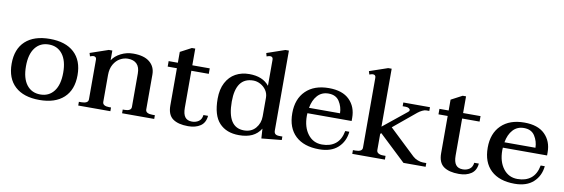

<svg xmlns="http://www.w3.org/2000/svg" viewBox="-53 -1113 4459 1518"><g transform="rotate(10 2176.5 -353.5)"><path d="M27 -235Q27 -353 96 -416.5Q165 -480 292 -480Q418 -480 487 -416.5Q556 -353 556 -235Q556 -117 487 -53.5Q418 10 292 10Q165 10 96 -53.5Q27 -117 27 -235ZM441 -235Q441 -331 401 -383Q361 -435 292 -435Q222 -435 182 -383Q142 -331 142 -235Q142 -138 182 -86Q222 -34 292 -34Q361 -34 401 -86Q441 -138 441 -235Z M1213 -30V0H955V-30H972Q995 -30 1009 -38Q1023 -46 1023 -63V-331Q1023 -382 998 -407.5Q973 -433 926 -433Q894 -433 863.5 -416Q833 -399 813 -364Q793 -329 793 -279V-63Q793 -46 807 -38Q821 -30 844 -30H861V0H603V-30H624Q649 -30 663.5 -38Q678 -46 678 -63V-382Q678 -406 654 -406Q646 -406 627 -399L619 -425L765 -475H793V-397Q816 -433 862 -456.5Q908 -480 962 -480Q1048 -480 1093 -443Q1138 -406 1138 -343V-63Q1138 -46 1152.5 -38Q1167 -30 1192 -30Z M1628 -98Q1623 -42 1584.5 -16Q1546 10 1486 10Q1406 10 1363 -21Q1320 -52 1320 -127V-426H1246V-470H1320V-557L1409 -604H1436V-470H1576V-426H1436V-129Q1436 -79 1454 -55Q1472 -31 1510 -31Q1541 -31 1564 -47Q1587 -63 1591 -98Z M1679 -245Q1679 -321 1707 -374Q1735 -427 1783 -453.5Q1831 -480 1893 -480Q2001 -480 2053 -414V-624Q2053 -648 2030 -648Q2021 -648 2002 -641L1995 -667L2140 -717H2168V-75Q2168 -56 2178.5 -47.5Q2189 -39 2211 -39H2235V-11L2074 5L2069 -73Q2042 -30 1999 -10Q1956 10 1894 10Q1793 10 1736 -51Q1679 -112 1679 -245ZM2054 -169V-318Q2054 -352 2036 -378.5Q2018 -405 1990 -420Q1962 -435 1933 -435Q1793 -435 1793 -242Q1793 -34 1927 -34Q1986 -34 2020 -74Q2054 -114 2054 -169Z M2398 -255Q2397 -248 2397 -234Q2397 -143 2440 -87Q2483 -31 2554 -31Q2620 -31 2662 -64.5Q2704 -98 2717 -168H2750Q2742 -89 2688 -39.5Q2634 10 2538 10Q2415 10 2347.5 -53.5Q2280 -117 2280 -235Q2280 -349 2347 -414.5Q2414 -480 2532 -480Q2641 -480 2697 -424.5Q2753 -369 2753 -280V-255ZM2403 -299H2652Q2651 -351 2623.5 -394Q2596 -437 2536 -437Q2482 -437 2448 -399.5Q2414 -362 2403 -299Z M3392 -30V0H3214L3001 -201L2993 -194V-64Q2993 -47 3007.5 -38.5Q3022 -30 3046 -30H3065V0H2803V-30H2824Q2849 -30 2863.5 -38Q2878 -46 2878 -63V-624Q2878 -648 2854 -648Q2846 -648 2827 -641L2819 -667L2965 -717H2993V-252L3180 -403Q3190 -410 3190 -419Q3190 -428 3179.5 -434Q3169 -440 3155 -440H3130V-470H3344V-440H3319Q3306 -440 3287.5 -431Q3269 -422 3253 -409L3074 -261L3283 -63Q3299 -48 3322.5 -39Q3346 -30 3364 -30Z M3802 -98Q3797 -42 3758.5 -16Q3720 10 3660 10Q3580 10 3537 -21Q3494 -52 3494 -127V-426H3420V-470H3494V-557L3583 -604H3610V-470H3750V-426H3610V-129Q3610 -79 3628 -55Q3646 -31 3684 -31Q3715 -31 3738 -47Q3761 -63 3765 -98Z M3967 -255Q3966 -248 3966 -234Q3966 -143 4009 -87Q4052 -31 4123 -31Q4189 -31 4231 -64.5Q4273 -98 4286 -168H4319Q4311 -89 4257 -39.5Q4203 10 4107 10Q3984 10 3916.5 -53.5Q3849 -117 3849 -235Q3849 -349 3916 -414.5Q3983 -480 4101 -480Q4210 -480 4266 -424.5Q4322 -369 4322 -280V-255ZM3972 -299H4221Q4220 -351 4192.5 -394Q4165 -437 4105 -437Q4051 -437 4017 -399.5Q3983 -362 3972 -299Z"/></g></svg>

Font: Taviraj Medium
Style: Regular
Weight: 500
Designer: Katatrad Team
Foundry: CadsonDemak
Version: Version 1.001